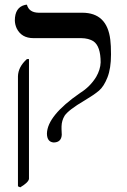

<svg xmlns="http://www.w3.org/2000/svg" viewBox="-20 -575 537 815"><path d="M65.9 220.2 56.2 215.8V-251Q57.1 -291 94.2 -324.2H103V184.1Q101.1 199.2 65.9 220.2ZM241.2 -38.1Q241.2 -35.2 241.2 -26.4Q241.7 -11.2 242.2 -2.9Q240.2 29.3 208 29.8Q179.7 27.8 179.2 -7.8Q180.7 -84 319.8 -180.2Q362.3 -206.5 388.2 -248.5Q406.2 -279.8 407.2 -310.1Q407.2 -378.9 376.5 -399.9Q356.4 -412.6 325.2 -413.1H122.1Q71.3 -413.1 50.8 -454.6Q43.5 -470.7 43 -487.8Q43 -543.9 86.4 -554.2Q93.8 -555.2 94.2 -555.2Q103 -522 143.1 -521H329.1Q434.6 -521 448.2 -406.2Q451.2 -382.8 451.2 -344.2Q451.2 -284.2 436 -246.1Q420.9 -208 400.4 -190.4Q379.9 -172.9 338.9 -148.4L337.9 -147.9Q271 -108.4 254.4 -84Q241.7 -63 241.2 -38.1Z"/></svg>

Font: Linux Biolinum O
Style: Regular
Weight: 400
Designer: Philipp H. Poll
Foundry: Philipp H. Poll
Version: Version 1.0.4